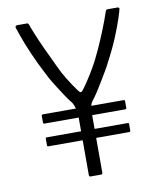

<svg xmlns="http://www.w3.org/2000/svg" viewBox="-78 -736 675 799"><g transform="rotate(-10 260.0 -336.5)"><path d="M302 -307Q296 -299 293.5 -284.5Q291 -270 291 -259V-6Q291 -3 289 -1.5Q287 0 285 0H240Q234 0 234 -6V-257Q234 -273 229 -290Q224 -307 217 -317Q206 -330 194 -348Q182 -366 170 -385Q158 -404 148 -420.5Q138 -437 133 -448Q105 -501 85 -547.5Q65 -594 54 -625.5Q43 -657 41 -663Q40 -668 42 -670.5Q44 -673 49 -673H91Q96 -673 99 -663Q101 -656 113 -626.5Q125 -597 143.5 -556.5Q162 -516 182 -475Q194 -448 211.5 -419.5Q229 -391 250 -362Q256 -354 260 -352.5Q264 -351 271 -360Q283 -376 296.5 -396.5Q310 -417 322.5 -438.5Q335 -460 343 -476Q363 -516 380 -556.5Q397 -597 408 -626.5Q419 -656 421 -663Q423 -669 425 -671Q427 -673 430 -673H473Q476 -673 478.5 -670.5Q481 -668 479 -663Q478 -657 468 -626.5Q458 -596 439.5 -551Q421 -506 393 -454Q387 -441 376 -422.5Q365 -404 352.5 -383Q340 -362 327 -342Q314 -322 302 -307ZM89 -250Q86 -250 85 -252Q84 -254 84 -256V-283Q84 -286 85 -287.5Q86 -289 90 -289H430Q434 -289 435 -287.5Q436 -286 436 -283V-255Q436 -253 435 -251.5Q434 -250 430 -250ZM89 -154Q86 -154 85 -155.5Q84 -157 84 -160V-186Q84 -190 85 -191Q86 -192 90 -192H430Q434 -192 435 -191Q436 -190 436 -186V-159Q436 -157 435 -155.5Q434 -154 430 -154Z"/></g></svg>

Font: Glory Thin Light
Style: Regular
Weight: 300
Version: Version 1.011